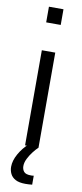

<svg xmlns="http://www.w3.org/2000/svg" viewBox="-103 -778 431 1014"><g transform="rotate(10 112.0 -271.5)"><path d="M73 -659V-743H151V-659ZM76 0V-510H148V0ZM113 200Q79 200 59.5 189.5Q40 179 31.5 161.5Q23 144 23 124Q23 91 43.5 54.5Q64 18 96 -10L148 0Q136 11 121.5 29.5Q107 48 96.5 69Q86 90 86 109Q86 127 96 139Q106 151 133 151Q135 151 139.5 151Q144 151 149 150V198Q138 199 130.5 199.5Q123 200 113 200Z"/></g></svg>

Font: Saira SemiCondensed
Style: Regular
Weight: 400
Width: 4
Designer: Hector Gatti with collaboration of the Omnibus-Type team
Foundry: Omnibus-Type
Version: Version 1.101